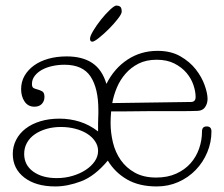

<svg xmlns="http://www.w3.org/2000/svg" viewBox="-20 -660 807 691"><path d="M380 -259Q379 -248 378.5 -237.5Q378 -227 378 -218Q378 -182 386.5 -147Q395 -112 414.5 -84Q434 -56 465.5 -38.5Q497 -21 542 -21Q583 -21 614 -35Q645 -49 665.5 -72Q686 -95 696.5 -125Q707 -155 707 -187Q707 -205 724 -205Q741 -205 741 -187Q741 -148 726 -112Q711 -76 684.5 -48.5Q658 -21 622 -5Q586 11 544 11Q481 11 437.5 -14Q394 -39 368 -82Q321 -26 272 -7.5Q223 11 179 11Q109 11 67.5 -21Q26 -53 26 -106Q26 -133 38 -156.5Q50 -180 72 -197Q94 -214 125 -223.5Q156 -233 194 -233Q232 -233 267 -222Q302 -211 333 -187Q333 -205 333 -216.5Q333 -228 333.5 -236Q334 -244 334 -250Q334 -256 334 -264Q334 -342 306 -384.5Q278 -427 212 -427Q190 -427 169 -422.5Q148 -418 131.5 -409Q115 -400 105 -387Q95 -374 95 -358Q95 -346 101 -343Q107 -340 115 -338Q123 -336 131.5 -331.5Q140 -327 140 -311Q140 -296 130.5 -286Q121 -276 104 -276Q81 -276 68.5 -294.5Q56 -313 56 -339Q56 -366 68.5 -387.5Q81 -409 102.5 -424.5Q124 -440 154 -448.5Q184 -457 220 -457Q277 -457 312.5 -433Q348 -409 363 -358Q391 -414 439 -445.5Q487 -477 547 -477Q595 -477 629 -457.5Q663 -438 684.5 -410.5Q706 -383 716.5 -353.5Q727 -324 727 -304Q727 -288 718.5 -275Q710 -262 692 -261Q666 -260 628.5 -260Q591 -260 551 -260Q539 -260 516 -260Q493 -260 467.5 -259.5Q442 -259 418 -259Q394 -259 380 -259ZM67 -106Q67 -66 99.5 -42.5Q132 -19 184 -19Q214 -19 241 -27Q268 -35 288.5 -48.5Q309 -62 321 -79.5Q333 -97 333 -117Q333 -135 322.5 -151Q312 -167 294 -178.5Q276 -190 251.5 -196.5Q227 -203 199 -203Q171 -203 147 -196Q123 -189 105 -176.5Q87 -164 77 -146Q67 -128 67 -106ZM667 -293Q684 -293 684 -311Q684 -331 676 -354.5Q668 -378 651 -398Q634 -418 607.5 -431.5Q581 -445 544 -445Q506 -445 478.5 -431Q451 -417 431.5 -394.5Q412 -372 400.5 -344.5Q389 -317 384 -289ZM418 -618Q418 -610 404 -592Q390 -574 372 -556Q354 -538 336.5 -524Q319 -510 312 -510Q304 -510 304 -521Q304 -530 316 -550Q328 -570 344 -590Q360 -610 376 -625Q392 -640 399 -640Q407 -640 412.5 -636Q418 -632 418 -618Z"/></svg>

Font: Life Savers
Style: Regular
Weight: 400
Designer: Pablo Impallari, Rodrigo Fuenzalida, Brenda Gallo
Foundry: Pablo Impallari, Rodrigo Fuenzalida, Brenda Gallo
Version: Version 3.001; ttfautohint (v0.95) -l 8 -r 50 -G 200 -x 14 -